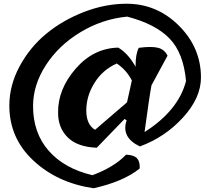

<svg xmlns="http://www.w3.org/2000/svg" viewBox="-20 -805 1109 1028"><path d="M647 -168 498 -14Q395 -18 343 -69Q291 -120 291 -201Q289 -326 384.5 -436.5Q480 -547 613 -550Q664 -521 706 -448Q705 -514 723 -549Q792 -558 826.5 -549Q861 -540 877 -507L791 -348Q780 -291 754 -98Q935 -213 976 -371Q963 -520 888.5 -598Q814 -676 661 -716Q527 -703 410.5 -632.5Q294 -562 225.5 -456Q157 -350 157 -237Q157 -93 241 2.5Q325 98 475 133Q591 90 655 23Q698 25 714 43Q730 61 728 97Q642 167 481 203Q286 174 158 54Q30 -66 30 -239Q30 -348 85 -450Q140 -552 228 -624.5Q316 -697 430 -741Q544 -785 658 -785Q820 -785 938 -667.5Q1056 -550 1056 -390Q1056 -281 959.5 -175.5Q863 -70 729 -21Q627 -69 658 -161ZM489 -110Q619 -222 660 -257L686 -374Q656 -432 605 -465Q529 -431 485.5 -360.5Q442 -290 442 -214Q442 -138 489 -110Z"/></svg>

Font: Tillana SemiBold
Style: Regular
Weight: 600
Designer: Lipi Raval (Devanagari, Latin), Jonny Pinhorn (Latin)
Foundry: Indian Type Foundry
Version: Version 2.003;PS 1.0;hotconv 1.0.79;makeotf.lib2.5.61930; tt